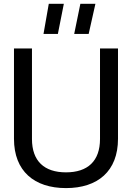

<svg xmlns="http://www.w3.org/2000/svg" viewBox="-20 -948 675 982"><path d="M317.5 14C480 14 583.5 -72.5 583.5 -238V-700H491.5V-237C491.5 -124 428.5 -66.5 317.5 -66.5C206.5 -66.5 143.5 -124 143.5 -237V-700H51.5V-238C51.5 -72.5 155.5 14 317.5 14ZM229.5 -928.5 202.5 -774.5H276L306.5 -928.5ZM391 -928.5 359.5 -774.5H433.5L468 -928.5Z"/></svg>

Font: MCL Standard
Style: Regular
Weight: 400
Designer: Květoslav Bartoš
Foundry: Florian Karsten
Version: Version 1.001;Glyphs 3.2.3 (3260)